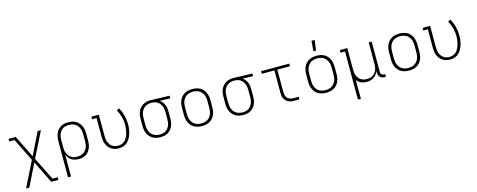

<svg xmlns="http://www.w3.org/2000/svg" viewBox="-37 -1610 6673 2687"><g transform="rotate(-15 3300.0 -266.5)"><path d="M94 215 277 -153 113 -482H37V-520H141L300 -198L459 -520H506L323 -153L487 177H563V215H459L300 -107L141 215Z M702 215V-310Q702 -338 706.5 -366Q711 -394 722 -419.5Q733 -445 751 -466.5Q769 -488 793 -502.5Q817 -517 845 -522.5Q873 -528 901 -528Q929 -528 957 -522.5Q985 -517 1010 -503Q1035 -489 1054 -467.5Q1073 -446 1085 -420.5Q1097 -395 1101.5 -366.5Q1106 -338 1106 -310V-210Q1106 -183 1102 -155.5Q1098 -128 1087.5 -102.5Q1077 -77 1060 -55Q1043 -33 1019.5 -18.5Q996 -4 969 2Q942 8 914 8Q887 8 859.5 1.5Q832 -5 809.5 -20Q787 -35 770.5 -57.5Q754 -80 745 -106V215ZM901 -30Q924 -30 946.5 -35Q969 -40 989 -52Q1009 -64 1023.5 -81.5Q1038 -99 1047 -120Q1056 -141 1059.5 -164Q1063 -187 1063 -210V-310Q1063 -333 1059.5 -356Q1056 -379 1047.5 -400Q1039 -421 1024 -438.5Q1009 -456 989 -468Q969 -480 946.5 -485Q924 -490 901 -490Q878 -490 856 -485Q834 -480 815 -468Q796 -456 782 -437.5Q768 -419 759.5 -398Q751 -377 748 -355Q745 -333 745 -310V-210Q745 -187 748 -165Q751 -143 759.5 -122Q768 -101 782 -83Q796 -65 815 -52.5Q834 -40 856 -35Q878 -30 901 -30Z M1496 8Q1468 8 1441 1.5Q1414 -5 1390.5 -19.5Q1367 -34 1349.5 -55.5Q1332 -77 1321 -102.5Q1310 -128 1306 -155Q1302 -182 1302 -210V-482H1237V-520H1345V-210Q1345 -188 1348 -166Q1351 -144 1359 -123.5Q1367 -103 1380 -84.5Q1393 -66 1411.5 -54Q1430 -42 1451.5 -36Q1473 -30 1496 -30Q1524 -30 1551.5 -40.5Q1579 -51 1598 -72Q1617 -93 1629.5 -119.5Q1642 -146 1649 -173.5Q1656 -201 1660 -229.5Q1664 -258 1664 -286Q1664 -346 1648.5 -403.5Q1633 -461 1604 -513L1641 -532Q1673 -476 1689.5 -413Q1706 -350 1706 -286Q1706 -252 1701.5 -218.5Q1697 -185 1687 -152.5Q1677 -120 1661 -90Q1645 -60 1620 -36.5Q1595 -13 1562.5 -2.5Q1530 8 1496 8Z M2099 8Q2071 8 2043 2.5Q2015 -3 1990 -17Q1965 -31 1946 -52.5Q1927 -74 1915 -99.5Q1903 -125 1898.5 -153.5Q1894 -182 1894 -210V-310Q1894 -337 1898 -364Q1902 -391 1913 -416.5Q1924 -442 1941.5 -463Q1959 -484 1982.5 -498.5Q2006 -513 2032.5 -520.5Q2059 -528 2086 -528H2100L2370 -520V-482L2220 -486Q2240 -472 2255.5 -452Q2271 -432 2281 -408.5Q2291 -385 2294.5 -360Q2298 -335 2298 -310V-210Q2298 -182 2293.5 -154Q2289 -126 2278 -100.5Q2267 -75 2249 -53.5Q2231 -32 2207 -17.5Q2183 -3 2155 2.5Q2127 8 2099 8ZM2099 -30Q2122 -30 2144 -35Q2166 -40 2185 -52Q2204 -64 2218 -82.5Q2232 -101 2240.5 -122Q2249 -143 2252 -165Q2255 -187 2255 -210V-310Q2255 -331 2252.5 -352.5Q2250 -374 2242.5 -394Q2235 -414 2222.5 -432Q2210 -450 2193 -462.5Q2176 -475 2155.5 -481.5Q2135 -488 2113 -489L2100 -490H2089Q2067 -490 2045.5 -483.5Q2024 -477 2005.5 -465Q1987 -453 1973.5 -435Q1960 -417 1951.5 -396.5Q1943 -376 1940 -354Q1937 -332 1937 -310V-210Q1937 -187 1940.5 -164Q1944 -141 1952.5 -120Q1961 -99 1976 -81.5Q1991 -64 2011 -52Q2031 -40 2053.5 -35Q2076 -30 2099 -30Z M2700 8Q2672 8 2643.5 2.5Q2615 -3 2590 -16.5Q2565 -30 2546 -51.5Q2527 -73 2515 -99Q2503 -125 2498.5 -153.5Q2494 -182 2494 -210V-310Q2494 -338 2498.5 -366.5Q2503 -395 2515 -421Q2527 -447 2546 -468.5Q2565 -490 2590 -503.5Q2615 -517 2643.5 -522.5Q2672 -528 2700 -528Q2728 -528 2756.5 -522.5Q2785 -517 2810 -503.5Q2835 -490 2854 -468.5Q2873 -447 2885 -421Q2897 -395 2901.5 -366.5Q2906 -338 2906 -310V-210Q2906 -182 2901.5 -153.5Q2897 -125 2885 -99Q2873 -73 2854 -51.5Q2835 -30 2810 -16.5Q2785 -3 2756.5 2.5Q2728 8 2700 8ZM2700 -30Q2723 -30 2746 -35Q2769 -40 2788.5 -51.5Q2808 -63 2823 -81Q2838 -99 2847 -120Q2856 -141 2859.5 -164Q2863 -187 2863 -210V-310Q2863 -333 2859.5 -356Q2856 -379 2847 -400Q2838 -421 2823 -439Q2808 -457 2788.5 -468.5Q2769 -480 2746 -485Q2723 -490 2700 -490Q2677 -490 2654 -485Q2631 -480 2611.5 -468.5Q2592 -457 2577 -439Q2562 -421 2553 -400Q2544 -379 2540.5 -356Q2537 -333 2537 -310V-210Q2537 -187 2540.5 -164Q2544 -141 2553 -120Q2562 -99 2577 -81Q2592 -63 2611.5 -51.5Q2631 -40 2654 -35Q2677 -30 2700 -30Z M3299 8Q3271 8 3243 2.5Q3215 -3 3190 -17Q3165 -31 3146 -52.5Q3127 -74 3115 -99.5Q3103 -125 3098.5 -153.5Q3094 -182 3094 -210V-310Q3094 -337 3098 -364Q3102 -391 3113 -416.5Q3124 -442 3141.5 -463Q3159 -484 3182.5 -498.5Q3206 -513 3232.5 -520.5Q3259 -528 3286 -528H3300L3570 -520V-482L3420 -486Q3440 -472 3455.5 -452Q3471 -432 3481 -408.5Q3491 -385 3494.5 -360Q3498 -335 3498 -310V-210Q3498 -182 3493.5 -154Q3489 -126 3478 -100.5Q3467 -75 3449 -53.5Q3431 -32 3407 -17.5Q3383 -3 3355 2.5Q3327 8 3299 8ZM3299 -30Q3322 -30 3344 -35Q3366 -40 3385 -52Q3404 -64 3418 -82.5Q3432 -101 3440.5 -122Q3449 -143 3452 -165Q3455 -187 3455 -210V-310Q3455 -331 3452.5 -352.5Q3450 -374 3442.5 -394Q3435 -414 3422.5 -432Q3410 -450 3393 -462.5Q3376 -475 3355.5 -481.5Q3335 -488 3313 -489L3300 -490H3289Q3267 -490 3245.5 -483.5Q3224 -477 3205.5 -465Q3187 -453 3173.5 -435Q3160 -417 3151.5 -396.5Q3143 -376 3140 -354Q3137 -332 3137 -310V-210Q3137 -187 3140.5 -164Q3144 -141 3152.5 -120Q3161 -99 3176 -81.5Q3191 -64 3211 -52Q3231 -40 3253.5 -35Q3276 -30 3299 -30Z M4033 0Q4013 0 3992 -3.5Q3971 -7 3952.5 -16Q3934 -25 3919 -40Q3904 -55 3895 -74Q3886 -93 3882.5 -113.5Q3879 -134 3879 -155V-482H3696V-520H4104V-482H3921V-155Q3921 -132 3927.5 -109Q3934 -86 3949.5 -69.5Q3965 -53 3987.5 -45.5Q4010 -38 4033 -38H4111V0Z M4500 8Q4472 8 4443.5 2.5Q4415 -3 4390 -16.5Q4365 -30 4346 -51.5Q4327 -73 4315 -99Q4303 -125 4298.5 -153.5Q4294 -182 4294 -210V-310Q4294 -338 4298.5 -366.5Q4303 -395 4315 -421Q4327 -447 4346 -468.5Q4365 -490 4390 -503.5Q4415 -517 4443.5 -522.5Q4472 -528 4500 -528Q4528 -528 4556.5 -522.5Q4585 -517 4610 -503.5Q4635 -490 4654 -468.5Q4673 -447 4685 -421Q4697 -395 4701.5 -366.5Q4706 -338 4706 -310V-210Q4706 -182 4701.5 -153.5Q4697 -125 4685 -99Q4673 -73 4654 -51.5Q4635 -30 4610 -16.5Q4585 -3 4556.5 2.5Q4528 8 4500 8ZM4500 -30Q4523 -30 4546 -35Q4569 -40 4588.5 -51.5Q4608 -63 4623 -81Q4638 -99 4647 -120Q4656 -141 4659.5 -164Q4663 -187 4663 -210V-310Q4663 -333 4659.5 -356Q4656 -379 4647 -400Q4638 -421 4623 -439Q4608 -457 4588.5 -468.5Q4569 -480 4546 -485Q4523 -490 4500 -490Q4477 -490 4454 -485Q4431 -480 4411.5 -468.5Q4392 -457 4377 -439Q4362 -421 4353 -400Q4344 -379 4340.5 -356Q4337 -333 4337 -310V-210Q4337 -187 4340.5 -164Q4344 -141 4353 -120Q4362 -99 4377 -81Q4392 -63 4411.5 -51.5Q4431 -40 4454 -35Q4477 -30 4500 -30ZM4476 -600 4487 -748H4533L4514 -600Z M4902 215V-482H4837V-520H4945V-210Q4945 -188 4948 -165.5Q4951 -143 4959 -122Q4967 -101 4981 -83Q4995 -65 5014 -52.5Q5033 -40 5055.5 -35Q5078 -30 5100 -30Q5122 -30 5144.5 -35Q5167 -40 5186 -52.5Q5205 -65 5219 -83Q5233 -101 5241 -122Q5249 -143 5252 -165.5Q5255 -188 5255 -210V-520H5298V-82Q5298 -71 5301 -61Q5304 -51 5311 -44Q5318 -37 5328.5 -33.5Q5339 -30 5349 -30H5363V8H5349Q5330 8 5312 3Q5294 -2 5280.5 -14.5Q5267 -27 5261 -45Q5255 -63 5255 -82V-106Q5246 -81 5229.5 -58.5Q5213 -36 5190.5 -20.5Q5168 -5 5141 1.5Q5114 8 5087 8Q5066 8 5046 4.5Q5026 1 5007.5 -7Q4989 -15 4973 -28Q4957 -41 4945 -57V215Z M5700 8Q5672 8 5643.5 2.5Q5615 -3 5590 -16.5Q5565 -30 5546 -51.5Q5527 -73 5515 -99Q5503 -125 5498.5 -153.5Q5494 -182 5494 -210V-310Q5494 -338 5498.5 -366.5Q5503 -395 5515 -421Q5527 -447 5546 -468.5Q5565 -490 5590 -503.5Q5615 -517 5643.5 -522.5Q5672 -528 5700 -528Q5728 -528 5756.5 -522.5Q5785 -517 5810 -503.5Q5835 -490 5854 -468.5Q5873 -447 5885 -421Q5897 -395 5901.5 -366.5Q5906 -338 5906 -310V-210Q5906 -182 5901.5 -153.5Q5897 -125 5885 -99Q5873 -73 5854 -51.5Q5835 -30 5810 -16.5Q5785 -3 5756.5 2.5Q5728 8 5700 8ZM5700 -30Q5723 -30 5746 -35Q5769 -40 5788.5 -51.5Q5808 -63 5823 -81Q5838 -99 5847 -120Q5856 -141 5859.5 -164Q5863 -187 5863 -210V-310Q5863 -333 5859.5 -356Q5856 -379 5847 -400Q5838 -421 5823 -439Q5808 -457 5788.5 -468.5Q5769 -480 5746 -485Q5723 -490 5700 -490Q5677 -490 5654 -485Q5631 -480 5611.5 -468.5Q5592 -457 5577 -439Q5562 -421 5553 -400Q5544 -379 5540.5 -356Q5537 -333 5537 -310V-210Q5537 -187 5540.5 -164Q5544 -141 5553 -120Q5562 -99 5577 -81Q5592 -63 5611.5 -51.5Q5631 -40 5654 -35Q5677 -30 5700 -30Z M6296 8Q6268 8 6241 1.5Q6214 -5 6190.5 -19.5Q6167 -34 6149.5 -55.5Q6132 -77 6121 -102.5Q6110 -128 6106 -155Q6102 -182 6102 -210V-482H6037V-520H6145V-210Q6145 -188 6148 -166Q6151 -144 6159 -123.5Q6167 -103 6180 -84.5Q6193 -66 6211.5 -54Q6230 -42 6251.5 -36Q6273 -30 6296 -30Q6324 -30 6351.5 -40.5Q6379 -51 6398 -72Q6417 -93 6429.5 -119.5Q6442 -146 6449 -173.5Q6456 -201 6460 -229.5Q6464 -258 6464 -286Q6464 -346 6448.5 -403.5Q6433 -461 6404 -513L6441 -532Q6473 -476 6489.5 -413Q6506 -350 6506 -286Q6506 -252 6501.5 -218.5Q6497 -185 6487 -152.5Q6477 -120 6461 -90Q6445 -60 6420 -36.5Q6395 -13 6362.5 -2.5Q6330 8 6296 8Z"/></g></svg>

Font: Iosevka Etoile Extralight
Style: Regular
Weight: 200
Designer: Belleve Invis
Foundry: Belleve Invis
Version: Version 22.1.2; ttfautohint (v1.8.4)